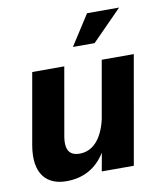

<svg xmlns="http://www.w3.org/2000/svg" viewBox="-83 -789 754 873"><g transform="rotate(-10 294.5 -352.0)"><path d="M154 16C234 16 294 -19 334 -84L319 0H467L555 -500H407L360 -233C338 -139 291 -97 235 -97C205 -97 165 -107 179 -187L234 -500H86L28 -171C6 -41 64 16 154 16ZM288 -580H388L526 -720H378Z"/></g></svg>

Font: Uncut Sans
Style: Bold Italic
Weight: 700
Italic angle: -10°
Designer: Kasper Nordkvist
Foundry: Uncut Type
Version: Version 1.111;FEAKit 1.0